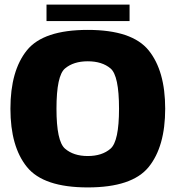

<svg xmlns="http://www.w3.org/2000/svg" viewBox="-20 -812 770 838"><path d="M363 6Q556.5 6 628.8 -83Q701 -172 701 -337.5Q701 -503 628.8 -592.2Q556.5 -681.5 363 -681.5Q169.5 -681.5 97.5 -592.5Q25.5 -503.5 25.5 -337.5Q25.5 -172 97.8 -83Q170 6 363 6ZM363 -131Q301 -131 263.8 -163.2Q226.5 -195.5 226.5 -337.5Q226.5 -482 263.8 -513.2Q301 -544.5 363 -544.5Q425.5 -544.5 462.5 -513.2Q499.5 -482 499.5 -337.5Q499.5 -195.5 462.5 -163.2Q425.5 -131 363 -131ZM183 -720H545.5V-792H183Z"/></svg>

Font: Anybody Thin ExtraBold
Style: Regular
Weight: 800
Version: Version 1.113;gftools[0.9.25]